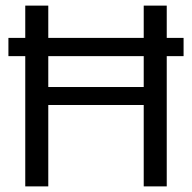

<svg xmlns="http://www.w3.org/2000/svg" viewBox="-20 -664 684 684"><path d="M70 0V-464H10V-529H70V-644H152V-529H492V-644H574V-529H634V-464H574V0H492V-290H152V0ZM152 -354H492V-464H152Z"/></svg>

Font: Kanit Light
Style: Regular
Weight: 300
Designer: Katatrad Team
Foundry: CadsonDemak
Version: Version 2.000; ttfautohint (v1.8.3)